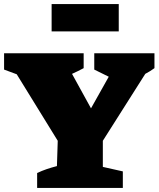

<svg xmlns="http://www.w3.org/2000/svg" viewBox="-55 -921 777 941"><path d="M127 0V-73Q150 -84 173.5 -92Q197 -100 224 -107L228 -231L27 -557L-35 -580V-660H355V-587Q327 -572 298 -559L391 -390L478 -545L407 -580V-660H702V-587Q680 -571 657 -559L449 -231V-103L547 -81V0ZM198 -767V-901H527V-767Z"/></svg>

Font: Piazzolla Black
Style: Regular
Weight: 900
Designer: Juan Pablo del Peral
Foundry: Huerta Tipografica
Version: Version 1.330